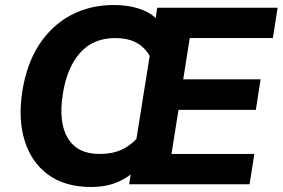

<svg xmlns="http://www.w3.org/2000/svg" viewBox="-20 -736 1129 767"><path d="M345 11Q239 11 172 -38.5Q105 -88 78.5 -174Q52 -260 69 -370Q86 -480 136 -557Q186 -634 262.5 -675Q339 -716 435 -716Q487 -716 530.5 -703Q574 -690 602 -664L608 -705H1089L1070 -584H738L712 -419H1021L1002 -297H693L665 -121H996L977 0H496L502 -39Q471 -15 432 -2Q393 11 345 11ZM231 -360Q213 -247 251 -184Q289 -121 377 -121Q428 -121 463.5 -137Q499 -153 525 -181L578 -513Q556 -550 522 -567Q488 -584 441 -584Q352 -584 299.5 -524.5Q247 -465 231 -360Z"/></svg>

Font: Winston
Style: Bold Italic
Weight: 700
Italic angle: -9°
Designer: Original fonts by Vernon Adams / Changes by Cristiano Sobral
Foundry: Original fonts by Vernon Adams / Changes by Cristiano Sobral
Version: Version 2.503;July 17, 2020;FontCreator 13.0.0.2655 64-bit